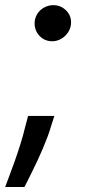

<svg xmlns="http://www.w3.org/2000/svg" viewBox="-30 -551 332 748"><path d="M-9.9 177.6Q-4.3 161.6 5.7 135.8Q15.6 110.1 26.8 78.7Q38 47.2 49.2 11.7Q60.4 -23.8 68.9 -59.7L79.5 -99.4H181.8L169.4 -60.7Q163.4 -39.8 154.8 -17Q146.3 5.7 136.7 28.2Q127.1 50.8 116.8 72.8Q106.5 94.8 96.9 114.2Q87.4 133.5 79.2 149.9Q71 166.2 65.3 177.6ZM104.8 -461.3Q105.1 -476.2 111.2 -489Q117.2 -501.8 127.1 -511Q137.1 -520.2 150.2 -525.6Q163.4 -530.9 177.9 -530.9Q207 -530.9 227.6 -510.3Q247.9 -490.1 246.8 -461.3Q246.4 -447.1 240.2 -434.1Q234 -421.2 223.9 -411.4Q213.8 -401.6 200.8 -396Q187.9 -390.3 173.7 -390.3Q143.8 -390.3 123.9 -411.2Q104.4 -432.2 104.8 -461.3Z"/></svg>

Font: Inter P Medium
Style: Italic
Weight: 500
Italic angle: 9.39999°
Designer: Rasmus Andersson
Foundry: rsms
Version: Version 3.018;git-588b23468